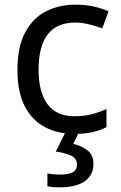

<svg xmlns="http://www.w3.org/2000/svg" viewBox="-20 -566 520 826"><path d="M300 10Q229 10 173.5 -19Q118 -48 86.5 -109Q55 -170 55 -265Q55 -364 88 -426Q121 -488 177.5 -517Q234 -546 306 -546Q347 -546 385 -537.5Q423 -529 447 -517L420 -444Q396 -453 364 -461Q332 -469 304 -469Q146 -469 146 -266Q146 -169 184.5 -117.5Q223 -66 299 -66Q343 -66 376.5 -75Q410 -84 438 -97V-19Q411 -5 378.5 2.5Q346 10 300 10ZM382 139Q382 187 345 213.5Q308 240 234 240Q202 240 184 235V180Q193 182 208 183.5Q223 185 237 185Q273 185 292 175.5Q311 166 311 141Q311 115 284.5 103Q258 91 220 86L263 0H321L295 53Q331 61 356.5 81Q382 101 382 139Z"/></svg>

Font: Noto Sans Myanmar UI
Style: Regular
Weight: 400
Designer: Monotype Design Team
Foundry: Monotype Imaging Inc.
Version: Version 2.103; ttfautohint (v1.8.4.7-5d5b)